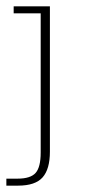

<svg xmlns="http://www.w3.org/2000/svg" viewBox="-24 -413 267 604"><path d="M-4 171V149H31Q72 149 88 131Q104 113 104 67V-371H19V-393H133V64Q133 119 110 145Q87 171 33 171Z"/></svg>

Font: Rokkitt Thin
Style: Regular
Weight: 250
Version: Version 3.103